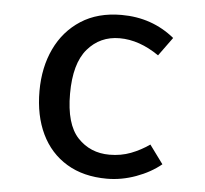

<svg xmlns="http://www.w3.org/2000/svg" viewBox="-45 -600 705 661"><g transform="rotate(5 307.5 -270.0)"><path d="M349.2 -70.3Q388.7 -70.3 422.8 -83.3Q456.9 -96.4 486.7 -117.4L533.8 -53.3Q497.9 -23.6 447.9 -5.4Q397.9 12.8 347.7 12.8Q266.2 12.8 208.5 -22.1Q150.8 -56.9 120.5 -120Q90.3 -183.1 90.3 -267.7Q90.3 -349.7 120.8 -414.1Q151.3 -478.5 209.2 -515.9Q267.2 -553.3 349.2 -553.3Q454.9 -553.3 532.8 -489.7L486.2 -425.6Q417.9 -472.8 349.7 -472.8Q282.1 -472.8 239 -422.6Q195.9 -372.3 195.9 -267.7Q195.9 -162.6 239.2 -116.4Q282.6 -70.3 349.2 -70.3Z"/></g></svg>

Font: Fira Code Retina
Style: Regular
Weight: 450
Monospace: yes
Designer: Carrois Corporate, Edenspiekermann AG, Nikita Prokopov
Foundry: Carrois Corporate, Edenspiekermann AG, Nikita Prokopov
Version: Version 6.002